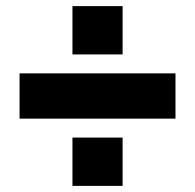

<svg xmlns="http://www.w3.org/2000/svg" viewBox="-20 -658 638 628"><path d="M44 -418H554V-270H44ZM217 -208H381V-50H217ZM217 -638H381V-480H217Z"/></svg>

Font: Sora-SIA ExtraBold
Style: Regular
Weight: 800
Designer: Jonathan Barnbrook, Julián Moncada
Foundry: Barnbrook Fonts
Version: Version 2.000